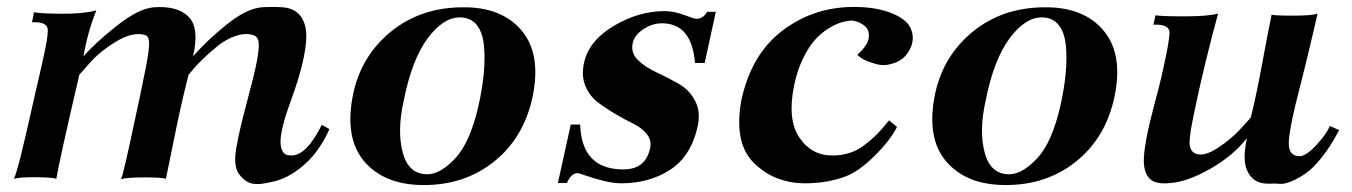

<svg xmlns="http://www.w3.org/2000/svg" viewBox="-20 -513 3888 552"><path d="M927 -142Q917 -119 904.5 -99Q892 -79 880 -65Q868 -51 854 -39Q840 -27 828.5 -19Q817 -11 803.5 -4.5Q790 2 780.5 5Q771 8 759 10.5Q747 13 741.5 14Q736 15 728 16H720Q689 18 666 -14Q658 -26 656.5 -45.5Q655 -65 660.5 -94Q666 -123 671.5 -147Q677 -171 687.5 -210Q698 -249 703 -270Q717 -324 721.5 -354.5Q726 -385 722.5 -397Q719 -409 708 -412Q686 -419 658.5 -410Q631 -401 608 -382.5Q585 -364 565 -345Q545 -326 534 -312L522 -298Q508 -243 497 -192.5Q486 -142 474 -82Q462 -22 457 1Q446 -3 396 -3Q346 -3 328 2Q332 -7 341.5 -48Q351 -89 365 -155Q379 -221 383 -239Q393 -288 398.5 -315Q404 -342 407 -365.5Q410 -389 407.5 -399.5Q405 -410 398 -412Q363 -423 315.5 -394.5Q268 -366 238 -332L208 -298Q150 -49 142 1Q131 -3 84.5 -3.5Q38 -4 20 1Q32 -21 80 -239Q84 -255 90.5 -284Q97 -313 101.5 -332.5Q106 -352 110.5 -374.5Q115 -397 116.5 -411Q118 -425 117 -431Q113 -451 72 -449L78 -478Q93 -474 156 -473.5Q219 -473 257 -483Q232 -421 220 -351Q255 -391 316.5 -439.5Q378 -488 422 -492Q490 -497 522 -465Q554 -433 535 -351Q573 -395 630.5 -441.5Q688 -488 732 -492Q766 -494 793 -492Q820 -490 837 -474.5Q854 -459 859 -430Q864 -401 853.5 -348.5Q843 -296 815 -220Q800 -179 793 -149.5Q786 -120 786.5 -104Q787 -88 792 -79Q797 -70 803.5 -68Q810 -66 819 -66Q862 -67 905 -154Z M1511 -234Q1486 -117 1400.5 -48.5Q1315 20 1195 19Q1083 18 1026 -50.5Q969 -119 996 -246Q1020 -354 1104.5 -422.5Q1189 -491 1308 -492Q1421 -494 1479 -426Q1537 -358 1511 -234ZM1355 -206Q1367 -259 1371 -303.5Q1375 -348 1371 -385Q1367 -422 1349.5 -442.5Q1332 -463 1302 -463Q1254 -463 1209 -402Q1164 -341 1141 -225Q1121 -137 1138 -74Q1155 -11 1210 -12Q1247 -13 1289 -58Q1331 -103 1355 -206Z M2038 -479 2006 -332H1978Q1969 -446 1883 -446Q1855 -446 1829.5 -429Q1804 -412 1799 -389Q1793 -361 1814 -340.5Q1835 -320 1867.5 -305Q1900 -290 1931.5 -272Q1963 -254 1979.5 -221Q1996 -188 1984 -142Q1964 -61 1904.5 -23.5Q1845 14 1766 14Q1744 14 1715.5 7Q1687 0 1666 -7.5Q1645 -15 1643 -15Q1623 -17 1610 13H1584L1621 -155H1648Q1652 -30 1765 -26Q1836 -23 1849 -87Q1854 -109 1840 -127Q1826 -145 1801.5 -157Q1777 -169 1749 -185.5Q1721 -202 1698 -219.5Q1675 -237 1663 -266Q1651 -295 1659 -332Q1673 -396 1744.5 -438.5Q1816 -481 1890 -481Q1918 -481 1947 -470Q1976 -459 1982 -459Q2002 -459 2013 -479Z M2597 -434Q2612 -403 2596 -371.5Q2580 -340 2548 -331Q2523 -322 2498.5 -329Q2474 -336 2462.5 -342.5Q2451 -349 2445 -355Q2446 -357 2452 -362.5Q2458 -368 2461 -372Q2464 -376 2468.5 -382Q2473 -388 2475.5 -395Q2478 -402 2478 -410Q2479 -431 2460.5 -442.5Q2442 -454 2427 -454Q2414 -453 2398.5 -448.5Q2383 -444 2362.5 -431.5Q2342 -419 2324 -399.5Q2306 -380 2289 -345.5Q2272 -311 2263 -267Q2243 -169 2278.5 -117Q2314 -65 2375 -66Q2400 -66 2423 -73.5Q2446 -81 2464 -95Q2482 -109 2493.5 -119.5Q2505 -130 2519 -146.5Q2533 -163 2536 -167L2559 -148Q2539 -109 2494.5 -65Q2450 -21 2414 -7Q2358 15 2288 14Q2250 13 2215.5 0Q2181 -13 2150.5 -41.5Q2120 -70 2110 -114.5Q2100 -159 2111 -223Q2139 -355 2227 -423Q2315 -491 2428 -493Q2493 -494 2538.5 -477Q2584 -460 2597 -434Z M3184 -234Q3159 -117 3073.5 -48.5Q2988 20 2868 19Q2756 18 2699 -50.5Q2642 -119 2669 -246Q2693 -354 2777.5 -422.5Q2862 -491 2981 -492Q3094 -494 3152 -426Q3210 -358 3184 -234ZM3028 -206Q3040 -259 3044 -303.5Q3048 -348 3044 -385Q3040 -422 3022.5 -442.5Q3005 -463 2975 -463Q2927 -463 2882 -402Q2837 -341 2814 -225Q2794 -137 2811 -74Q2828 -11 2883 -12Q2920 -13 2962 -58Q3004 -103 3028 -206Z M3830 -139Q3806 -93 3780.5 -61Q3755 -29 3734 -14.5Q3713 0 3692.5 8.5Q3672 17 3658 15.5Q3644 14 3632 15Q3627 15 3625 15Q3582 15 3566 -22Q3551 -52 3565 -116Q3526 -66 3461 -28.5Q3396 9 3346 13Q3321 16 3304.5 11.5Q3288 7 3279.5 -6.5Q3271 -20 3269 -39Q3267 -58 3272 -91.5Q3277 -125 3286 -162Q3295 -199 3310 -255Q3318 -284 3331 -346.5Q3344 -409 3342 -424Q3337 -444 3296 -442L3302 -469Q3318 -466 3385.5 -466Q3453 -466 3482 -474Q3442 -327 3416 -202Q3400 -129 3400 -103.5Q3400 -78 3418 -71Q3442 -62 3481.5 -88Q3521 -114 3548 -144L3576 -175Q3592 -239 3609.5 -334Q3627 -429 3636 -471Q3644 -468 3698.5 -468Q3753 -468 3768 -474Q3767 -470 3756 -422Q3745 -374 3729.5 -311.5Q3714 -249 3705 -214Q3683 -123 3685.5 -94Q3688 -65 3715 -64Q3734 -63 3764.5 -96Q3795 -129 3803 -151Z"/></svg>

Font: GFS Artemisia
Style: Bold Italic
Weight: 700
Italic angle: -12°
Designer: Designed by Takis Katsoulidis and George D. Matthiopoulos.
Foundry: Designed by Takis Katsoulidis and George D. Matthiopoulos.
Version: Version 1.0